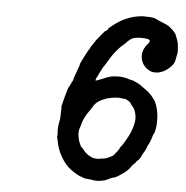

<svg xmlns="http://www.w3.org/2000/svg" viewBox="-50 -688 748 772"><g transform="rotate(5 324.0 -301.5)"><path d="M406 -391H407H408Q407 -390 406 -391ZM411 -391ZM496 -639Q499 -639 510.5 -638.5Q522 -638 527 -638Q544 -636 546 -634Q547 -633 553 -631Q565 -625 576 -621Q580 -619 581 -619Q582 -619 587.5 -616Q593 -613 593 -613.5Q593 -614 595 -613Q597 -612 600 -610Q603 -608 606 -606Q611 -602 614 -599Q620 -595 626 -587Q636 -575 634 -574Q634 -574 636 -570Q639 -563 642 -554Q645 -545 646 -535Q649 -511 647 -500Q645 -494 643 -481Q642 -472 638 -463Q631 -450 616 -438Q609 -432 598 -426Q589 -422 578 -419Q570 -418 562 -418Q552 -418 544 -422Q524 -431 513 -450Q508 -459 506 -471Q505 -476 505 -484Q505 -492 507 -497Q511 -514 527 -532Q533 -539 532 -543.5Q531 -548 520 -550Q517 -551 503 -551.5Q489 -552 483 -551Q470 -550 463 -547Q450 -541 436 -525Q433 -522 428 -518Q418 -510 404 -494Q386 -473 373 -450Q360 -428 356 -423Q355 -422 353.5 -419.5Q352 -417 350 -412Q343 -400 339 -391Q337 -386 336 -384Q330 -376 329 -369Q327 -365 330 -365Q333 -365 338.5 -367.5Q344 -370 351.5 -372.5Q359 -375 359.5 -375.5Q360 -376 362 -376.5Q364 -377 364 -377.5Q364 -378 365.5 -378.5Q367 -379 369.5 -380Q372 -381 375 -382Q381 -383 381 -384L388 -386Q403 -389 420 -389Q432 -389 437 -388Q450 -386 452 -385Q453 -385 455 -384.5Q457 -384 462 -382Q467 -380 470 -380Q482 -378 496 -370Q504 -367 513 -360Q519 -355 527 -350Q539 -342 545 -336Q548 -334 549 -332Q558 -325 564 -315Q567 -311 568 -310Q572 -308 580 -287Q592 -251 589 -209Q588 -198 585 -182Q583 -176 581 -172Q580 -170 578 -166Q572 -146 568 -137Q566 -133 564.5 -130Q563 -127 561.5 -124Q560 -121 558.5 -117.5Q557 -114 555.5 -109.5Q554 -105 551.5 -101Q549 -97 547 -93.5Q545 -90 543 -86L540 -81V-79Q539 -77 537.5 -74.5Q536 -72 533.5 -68.5Q531 -65 529.5 -63Q528 -61 527 -61L521 -55Q519 -52 517 -49Q508 -41 504 -36Q502 -32 500 -30Q498 -28 496 -25Q494 -21 480 -9Q471 -2 457 7Q443 16 438 17Q429 18 420 23Q416 25 414 26Q412 27 411 27Q406 32 377 36Q363 37 353 35Q348 34 344.5 33.5Q341 33 336 32.5Q331 32 327 32Q320 32 306 26Q289 20 273 9Q261 1 253 -6Q243 -15 234 -27Q225 -39 216 -56Q203 -81 197 -114Q196 -121 195 -123Q194 -128 195 -132Q196 -134 195 -144Q194 -154 194.5 -157.5Q195 -161 195 -164Q195 -174 200 -197Q200 -200 201 -215Q201 -233 202 -241Q202 -245 201 -246Q200 -248 210 -285Q222 -331 225 -331Q226 -331 229 -339Q230 -343 231 -343Q233 -343 233 -349Q233 -350 234 -350Q239 -355 241 -368Q242 -369 243 -374Q246 -381 246 -382Q246 -383 250 -393Q255 -407 255 -408Q255 -408 257 -413Q261 -423 260 -424Q259 -425 275 -456.5Q291 -488 293 -488L296 -493Q295 -494 298.5 -499Q302 -504 307 -512Q312 -520 317 -527Q327 -540 339 -554Q351 -568 352 -568Q353 -567 355.5 -569Q358 -571 360 -573.5Q362 -576 361 -577Q361 -578 376 -590Q428 -632 487 -638Q494 -639 496 -639ZM439 -303Q425 -305 411 -303Q393 -301 390 -299L383 -298Q379 -296 373 -294Q357 -289 344.5 -279.5Q332 -270 325 -256Q323 -252 319 -247Q306 -230 297 -212Q290 -198 285 -178Q283 -171 282 -168Q279 -163 279 -153Q278 -141 283 -120Q285 -114 288 -107Q291 -100 293.5 -95.5Q296 -91 297 -92Q298 -92 300 -90Q307 -80 316 -71Q328 -61 340 -56Q349 -52 361.5 -52Q374 -52 383 -55H386L394 -56Q396 -57 398 -57.5Q400 -58 402.5 -59Q405 -60 406 -60.5Q407 -61 415.5 -65Q424 -69 426 -71Q432 -78 433 -79Q433 -79 434.5 -81Q436 -83 436 -83.5Q436 -84 438 -85Q442 -89 442 -91Q441 -91 444 -94Q449 -99 449 -102Q449 -103 450 -105Q460 -116 471 -136Q491 -169 498 -199Q502 -213 502 -226Q501 -246 494 -262Q490 -270 482 -279Q477 -284 477.5 -285Q478 -286 475 -289Q472 -292 469 -294Q452 -304 449 -302L448 -301Q447 -302 439 -303Z"/></g></svg>

Font: TT2020 Style E
Style: Italic
Weight: 400
Italic angle: -15°
Version: Version 0.2.000